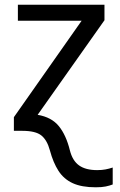

<svg xmlns="http://www.w3.org/2000/svg" viewBox="-20 -556 510 816"><path d="M387 240Q327 240 289 222.5Q251 205 228.5 170Q206 135 192 83Q180 39 155.5 19.5Q131 0 74 0H39V-58L327 -468H56V-536H424V-470L140 -68Q199 -58 230 -20Q261 18 277 83Q288 127 316 147Q344 167 393 167Q413 167 428.5 164Q444 161 459 156V228Q446 233 429.5 236.5Q413 240 387 240Z"/></svg>

Font: Noto Sans IKEA
Style: Regular
Weight: 400
Designer: Monotype Design Team
Foundry: Monotype Imaging Inc.
Version: Version 2.001